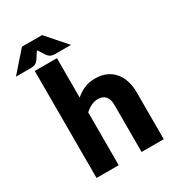

<svg xmlns="http://www.w3.org/2000/svg" viewBox="-277 -1039 1061 1163"><g transform="rotate(-30 253.0 -457.0)"><path d="M207.5 -473Q235.5 -497 268.2 -511.8Q301 -526.5 346.5 -526.5Q389 -526.5 421.8 -511.8Q454.5 -497 477 -470.8Q499.5 -444.5 511 -408.2Q522.5 -372 522.5 -329.5V0H367.5V-329.5Q367.5 -367.5 350 -388.8Q332.5 -410 298.5 -410Q273 -410 250.8 -399.2Q228.5 -388.5 207.5 -370V0H52.5V-748.5H207.5ZM321.5 -775.5H209.5Q200.5 -775.5 187.5 -778.8Q174.5 -782 160.5 -798.5L135.5 -837.5Q133 -841 130.8 -844Q128.5 -847 126.5 -850.5Q124.5 -847 122.2 -844Q120 -841 117.5 -837.5L92.5 -798.5Q78.5 -782 65.5 -778.8Q52.5 -775.5 43.5 -775.5H-63.5L58.5 -914.5H199.5Z"/></g></svg>

Font: Lato 2
Style: Regular
Weight: 900
Designer: Lukasz Dziedzic with Adam Twardoch and Botio Nikoltchev
Foundry: tyPoland Lukasz Dziedzic
Version: Version 2.015; 2015-08-06; http://www.latofonts.com/